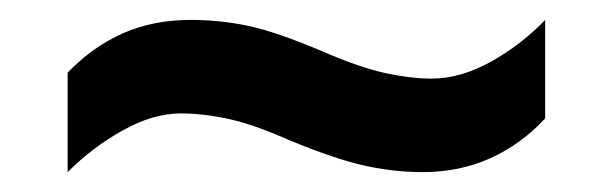

<svg xmlns="http://www.w3.org/2000/svg" viewBox="-20 -449 617 193"><path d="M271 -308Q235 -324 209.5 -329.5Q184 -335 162 -335Q134 -335 103.5 -318Q73 -301 48 -276V-376Q73 -402 103.5 -415.5Q134 -429 172 -429Q201 -429 229.5 -423Q258 -417 305 -397Q342 -381 367.5 -375.5Q393 -370 414 -370Q443 -370 473.5 -387Q504 -404 528 -429V-330Q504 -304 473 -290Q442 -276 405 -276Q376 -276 346.5 -282.5Q317 -289 271 -308Z"/></svg>

Font: Noto Sans Symbols SemiBold
Style: Regular
Weight: 600
Version: Version 2.002